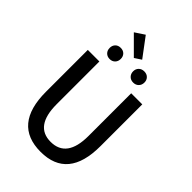

<svg xmlns="http://www.w3.org/2000/svg" viewBox="-316 -1228 1363 1363"><g transform="rotate(45 366.0 -546.0)"><path d="M367.2 12.7Q92.8 12.7 92.8 -316.4V-736.3H209V-307.6Q209 -87.9 367.2 -87.9Q528.3 -87.9 528.3 -307.6V-736.3H639.6V-316.4Q639.6 12.7 367.2 12.7ZM415 -960 364.3 -926.8 235.4 -1055.7 307.6 -1103.5ZM192.4 -856.4Q192.4 -880.9 207.5 -896.5Q222.7 -912.1 248 -912.1Q273.4 -912.1 288.6 -896.5Q303.7 -880.9 303.7 -856.4Q303.7 -831.1 288.1 -815.4Q272.5 -799.8 248 -799.8Q223.6 -799.8 208 -815.4Q192.4 -831.1 192.4 -856.4ZM525.4 -815.9Q509.8 -799.8 484.4 -799.8Q459 -799.8 443.4 -815.9Q427.7 -832 427.7 -856.4Q427.7 -880.9 443.4 -896.5Q459 -912.1 484.4 -912.1Q509.8 -912.1 525.4 -896.5Q541 -880.9 541 -856.4Q541 -832 525.4 -815.9Z"/></g></svg>

Font: Gen Shin Gothic Medium
Style: Regular
Weight: 500
Designer: [Source Han Sans]
Ryoko NISHIZUKA  (kana & ideographs); Paul D. Hunt (Latin, Greek & Cyrillic); Wenlong ZHANG  (bopomofo
Version: Version 1.002.20150607